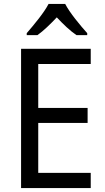

<svg xmlns="http://www.w3.org/2000/svg" viewBox="-20 -964 540 984"><path d="M314 -944H229C206 -899 154 -837 117 -794V-784H172C203 -806 237 -839 271 -875C305 -839 339 -806 372 -784H427V-794C391 -834 337 -899 314 -944ZM445 0V-78H176V-334H429V-411H176V-636H445V-714H88V0Z"/></svg>

Font: Noto Sans Bengali UI SemiCondensed
Style: Regular
Weight: 400
Width: 4
Designer: Jelle Bosma - Monotype Design Team
Foundry: Monotype Imaging Inc.
Version: Version 2.003